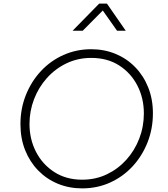

<svg xmlns="http://www.w3.org/2000/svg" viewBox="-20 -1029 927 1061"><path d="M434 12Q362 12 300 -13.5Q238 -39 191.5 -86.5Q145 -134 119 -199Q93 -264 93 -343Q93 -429 123 -504Q153 -579 206 -636Q259 -693 330.5 -725Q402 -757 484 -757Q556 -757 618 -731.5Q680 -706 726.5 -658.5Q773 -611 799 -546Q825 -481 825 -403Q825 -317 795 -241.5Q765 -166 712 -109Q659 -52 588 -20Q517 12 434 12ZM434 -36Q508 -36 570 -65.5Q632 -95 678 -146Q724 -197 749.5 -263Q775 -329 775 -402Q775 -486 739.5 -555.5Q704 -625 639 -667Q574 -709 484 -709Q410 -709 347.5 -679Q285 -649 239 -597.5Q193 -546 168 -480.5Q143 -415 143 -344Q143 -260 179 -190Q215 -120 280.5 -78Q346 -36 434 -36ZM381 -859 528 -1009H571L675 -859H627L548 -971L437 -859Z"/></svg>

Font: Plus Jakarta Sans ExtraLight
Style: Italic
Weight: 200
Italic angle: -8°
Designer: Gumpita Rahayu
Foundry: Tokotype
Version: Version 2.071; ttfautohint (v1.8.4.7-5d5b);gftools[0.9.29]